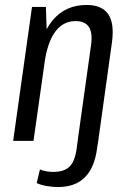

<svg xmlns="http://www.w3.org/2000/svg" viewBox="-20 -568 519 774"><path d="M214 186Q192 186 168.5 182Q145 178 128 170L141 115Q152 120 166 122.5Q180 125 194 125Q239 125 260.5 103.5Q282 82 289 31L294 -6H377L371 32Q361 108 322 147Q283 186 214 186ZM347 -386Q354 -435 338.5 -459Q323 -483 285 -483Q234 -483 202.5 -440Q171 -397 159 -312L116 -245L124 -302Q141 -425 192.5 -486.5Q244 -548 329 -548Q391 -548 416.5 -510.5Q442 -473 431 -395L376 0H293ZM109 -540H165L170 -388L115 0H33Z"/></svg>

Font: Pathway Extreme Condensed
Style: Italic
Weight: 400
Width: 3
Italic angle: -8°
Version: Version 1.001;gftools[0.9.26]